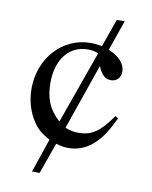

<svg xmlns="http://www.w3.org/2000/svg" viewBox="-82 -640 663 839"><g transform="rotate(10 250.0 -220.5)"><path d="M435 -164C383 -89 347 -64 288 -64C268 -64 252 -67 229 -76L330 -367C348 -328 363 -315 388 -315C413 -315 431 -333 431 -360C431 -395 404 -425 356 -444L403 -579H368L324 -455C300 -459 287 -460 273 -460C149 -460 53 -354 53 -219C53 -167 68 -115 95 -76C114 -48 130 -34 169 -12L118 138H152L201 0C225 7 240 9 258 9C295 9 332 -5 360 -29C395 -59 414 -86 448 -156ZM198 -98C149 -143 130 -188 130 -260C130 -362 184 -430 266 -430C283 -430 295 -428 313 -421Z"/></g></svg>

Font: XITS Math
Style: Regular
Weight: 400
Designer: MicroPress Inc., with final additions and corrections provided by Coen Hoffman, Elsevier (retired)
Version: Version 1.108